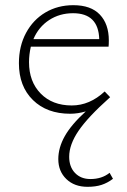

<svg xmlns="http://www.w3.org/2000/svg" viewBox="-20 -435 491 741"><path d="M416 255Q395 271 372 278.5Q349 286 318 286Q267 286 236 256Q205 226 205 179Q205 135 230 90.5Q255 46 311 -5Q280 4 251 4Q161 4 107 -49Q53 -102 53 -191Q53 -257 80.5 -308Q108 -359 155.5 -387Q203 -415 263 -415Q331 -415 365.5 -378.5Q400 -342 400 -279Q400 -263 399 -255H99Q92 -224 92 -195Q92 -120 137 -74Q182 -28 257 -28Q326 -28 384 -82L405 -60L403 -58Q319 17 283 70Q247 123 247 170Q247 209 269.5 232.5Q292 256 329 256Q373 256 403 232ZM109 -284H363Q360 -384 262 -384Q210 -384 169.5 -357.5Q129 -331 109 -284Z"/></svg>

Font: Ysabeau Light
Style: Regular
Weight: 300
Designer: Christian Thalmann (Catharsis Fonts)
Version: Version 0.003